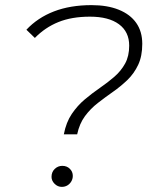

<svg xmlns="http://www.w3.org/2000/svg" viewBox="-20 -725 602 749"><path d="M229 -201Q238 -248 260 -280.5Q282 -313 310.5 -337Q339 -361 369.5 -382Q400 -403 426 -425.5Q452 -448 468 -477Q484 -506 484 -547Q484 -601 444 -630.5Q404 -660 331 -660Q260 -660 208 -639Q156 -618 116 -577L83 -609Q127 -656 190.5 -680.5Q254 -705 337 -705Q399 -705 443.5 -687Q488 -669 511.5 -635.5Q535 -602 535 -554Q535 -506 519 -472Q503 -438 477 -413Q451 -388 421 -367Q391 -346 362 -323.5Q333 -301 311.5 -272Q290 -243 281 -201ZM221 4Q205 4 193 -8Q181 -20 181 -35Q181 -54 193.5 -66Q206 -78 223 -78Q241 -78 252.5 -66.5Q264 -55 264 -39Q264 -27 258 -17Q252 -7 242.5 -1.5Q233 4 221 4Z"/></svg>

Font: Montserrat Thin Light
Style: Italic
Weight: 300
Italic angle: -11.3°
Version: Version 9.000